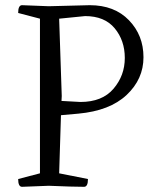

<svg xmlns="http://www.w3.org/2000/svg" viewBox="-20 -720 603 740"><path d="M134 -648 50 -670Q50 -700 65 -700Q74 -700 168 -696L326 -700Q421 -700 477 -642Q533 -584 533 -499.5Q533 -415 468 -354Q403 -293 282 -282L215 -276L208 -52L319 -30Q319 0 304 0Q261 0 168 -4L65 0Q50 0 50 -30L134 -52ZM308 -658 208 -648 218 -350 217 -331 290 -327Q374 -327 417.5 -378Q461 -429 461 -496.5Q461 -564 422 -611Q383 -658 308 -658Z"/></svg>

Font: Mate
Style: Regular
Weight: 400
Designer: Eduardo Rodriguez Tunni
Foundry: Eduardo Rodriguez Tunni
Version: Version 1.002